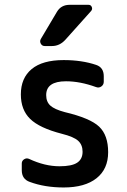

<svg xmlns="http://www.w3.org/2000/svg" viewBox="-20 -785 540 814"><path d="M275.4 -764.6H355.5Q365.2 -764.6 369.1 -755.4Q373 -746.1 366.2 -738.3L257.8 -617.2Q233.4 -589.8 200.2 -589.8H169.9Q158.2 -589.8 152.8 -600.1Q147.5 -610.4 153.3 -620.1L221.7 -735.4Q239.3 -764.6 275.4 -764.6ZM242.2 -217.8Q147.5 -242.2 107.9 -280.8Q68.4 -319.3 68.4 -384.8Q68.4 -454.1 114.3 -492.2Q160.2 -530.3 250 -530.3Q327.1 -530.3 387.7 -509.8Q419.9 -499 419.9 -461.9V-438.5Q419.9 -425.8 409.7 -418.5Q399.4 -411.1 386.7 -416Q319.3 -440.4 259.8 -440.4Q175.8 -440.4 175.8 -381.8Q175.8 -353.5 193.4 -337.4Q210.9 -321.3 254.9 -309.6Q362.3 -284.2 400.4 -248Q438.5 -211.9 438.5 -139.6Q438.5 -68.4 389.2 -29.3Q339.8 9.8 250 9.8Q169.9 9.8 106.4 -13.7Q72.3 -25.4 72.3 -63.5V-91.8Q72.3 -103.5 82.5 -109.9Q92.8 -116.2 103.5 -111.3Q169.9 -80.1 232.4 -80.1Q284.2 -80.1 307.1 -95.2Q330.1 -110.4 330.1 -141.6Q330.1 -170.9 311.5 -188Q293 -205.1 242.2 -217.8Z"/></svg>

Font: Rounded-L Mgen+ 1m medium
Style: Regular
Weight: 500
Designer: [Source Han Sans]
Ryoko NISHIZUKA  (kana & ideographs); Paul D. Hunt (Latin, Greek & Cyrillic); Wenlong ZHANG  (bopomofo
Version: Version 1.059.20150602